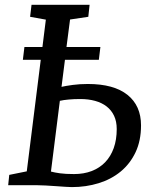

<svg xmlns="http://www.w3.org/2000/svg" viewBox="-20 -763 610 791"><path d="M18.1 -42.5 90.3 -57.1 147.9 -516.6H74.2L80.6 -569.3H154.8L168.9 -682.1L104 -693.8L109.9 -743.2H349.1L343.8 -693.8L268.6 -682.6L253.9 -569.3H393.6L387.2 -516.6H247.6L233.4 -404.8L233.9 -405.3Q251 -409.2 279.5 -413.1Q308.1 -417 341.8 -417Q449.2 -417 505.1 -372.3Q561 -327.6 561 -246.6Q561 -183.6 538.6 -136Q516.1 -88.4 477.3 -56.4Q438.5 -24.4 386.5 -8.3Q334.5 7.8 275.9 7.8Q267.1 7.8 249.3 6.6Q231.4 5.4 210.2 3.9Q189 2.4 168 1.2Q147 0 131.8 0H13.7ZM189.9 -56.2Q204.6 -52.2 226.8 -49.1Q249 -45.9 285.2 -45.9Q325.2 -45.9 357.7 -58.3Q390.1 -70.8 413.1 -94.5Q436 -118.2 448.5 -152.8Q460.9 -187.5 460.9 -231.4Q460.9 -262.7 450 -285.9Q439 -309.1 419.2 -324.5Q399.4 -339.8 371.8 -347.4Q344.2 -355 310.5 -355Q284.7 -355 263.2 -353Q241.7 -351.1 227.1 -347.7H226.6Z"/></svg>

Font: Merriweather
Style: Italic
Weight: 400
Italic angle: -7°
Designer: Eben Sorkin ( eben@eyebytes.com )
Foundry: Eben Sorkin ( eben@eyebytes.com )
Version: Version 1.005; ttfautohint (v0.97) -l 13 -r 13 -G 200 -x 24 